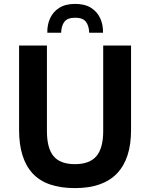

<svg xmlns="http://www.w3.org/2000/svg" viewBox="-20 -954 771 986"><path d="M78 -720H221V-281Q221 -193 255 -152Q289 -111 365 -111Q440 -111 475 -152Q510 -193 510 -281V-720H653V-286Q653 -139 581 -63.5Q509 12 365 12Q217 12 147.5 -63.5Q78 -139 78 -286ZM366 -934Q416 -934 448 -913.5Q480 -893 495 -859.5Q510 -826 509 -786H438Q437 -822 421 -842.5Q405 -863 366 -863Q327 -863 311 -842.5Q295 -822 294 -786H223Q222 -826 237 -859.5Q252 -893 284 -913.5Q316 -934 366 -934Z"/></svg>

Font: Kufam SemiBold
Style: Regular
Weight: 600
Designer: Wael Morcos, Artur Schmal
Foundry: Original Type
Version: Version 1.300; ttfautohint (v1.8.3)